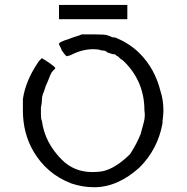

<svg xmlns="http://www.w3.org/2000/svg" viewBox="-20 -747 770 790"><path d="M234.4 -539.1Q230.5 -550.8 226.6 -556.6Q222.7 -562.5 222.7 -566.4Q222.7 -574.2 261.7 -585.9Q281.2 -593.8 294.9 -597.7Q308.6 -601.6 316.4 -605.5H371.1Q414.1 -605.5 421.9 -601.6L433.6 -597.7L441.4 -593.8Q453.1 -593.8 460.9 -589.8Q488.3 -578.1 511.7 -562.5Q535.2 -546.9 554.7 -527.3Q617.2 -464.8 640.6 -371.1Q652.3 -335.9 652.3 -293Q652.3 -277.3 650.4 -263.7Q648.4 -250 648.4 -238.3Q628.9 -132.8 554.7 -58.6Q464.8 23.4 367.2 23.4Q320.3 23.4 273.4 7.8Q171.9 -31.2 117.2 -125Q74.2 -199.2 74.2 -293V-339.8Q85.9 -418 140.6 -496.1L152.3 -507.8Q171.9 -496.1 185.5 -486.3Q199.2 -476.6 207 -468.8V-464.8L199.2 -457Q191.4 -449.2 187.5 -439.5Q183.6 -429.7 175.8 -410.2Q168 -394.5 164.1 -380.9Q160.2 -367.2 156.2 -359.4Q152.3 -347.7 152.3 -334Q152.3 -320.3 148.4 -304.7Q148.4 -289.1 148.4 -273.4Q148.4 -257.8 152.3 -250Q164.1 -160.2 234.4 -89.8Q285.2 -39.1 359.4 -39.1Q398.4 -39.1 418 -46.9Q441.4 -54.7 466.8 -72.3Q492.2 -89.8 515.6 -113.3Q543 -156.2 558.6 -195.3Q566.4 -222.7 572.3 -246.1Q578.1 -269.5 574.2 -293Q574.2 -410.2 492.2 -492.2Q484.4 -500 480.5 -502Q476.6 -503.9 472.7 -507.8L464.8 -515.6Q460.9 -515.6 453.1 -523.4Q445.3 -523.4 439.5 -525.4Q433.6 -527.3 421.9 -531.2Q414.1 -539.1 404.3 -539.1Q394.5 -539.1 386.7 -543Q328.1 -550.8 269.5 -519.5L253.9 -515.6L246.1 -523.4ZM503.9 -726.6V-668H222.7V-726.6Z"/></svg>

Font: 和音 by 宁静之雨，公众号njzyshare
Style: Regular
Weight: 400
Designer: Steve Matteson
Foundry: Ascender Corporation
Version: Version 6.00;June 8, 2018;FontCreator 11.0.0.2388 32-bit